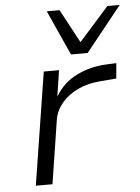

<svg xmlns="http://www.w3.org/2000/svg" viewBox="-54 -797 610 839"><g transform="rotate(-5 251.5 -377.5)"><path d="M69 0 147 -494H214L197 -383H199Q232 -439 292 -468.5Q352 -498 422 -501L466 -503L460 -436L388 -430Q335 -426 292 -406Q249 -386 221 -353.5Q193 -321 186 -282L142 0ZM272 -558 183 -755H239L318 -608L449 -755H503L345 -558Z"/></g></svg>

Font: Nunito Sans 7pt SemiExpanded Light
Style: Italic
Weight: 300
Width: 6
Italic angle: -9°
Designer: Vernon Adams
Foundry: Vernon Adams
Version: Version 3.101;gftools[0.9.27]